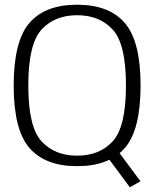

<svg xmlns="http://www.w3.org/2000/svg" viewBox="-20 -700 672 814"><path d="M530.5 94 575.5 68.5 475 -67 429 -43ZM307 4.5Q442.5 4.5 509.2 -72.5Q576 -149.5 576 -337.5Q576 -525 509.2 -602.5Q442.5 -680 307 -680Q171.5 -680 104.8 -602.8Q38 -525.5 38 -337.5Q38 -149.5 105 -72.5Q172 4.5 307 4.5ZM307 -40Q212 -40 156 -101Q100 -162 100 -337.5Q100 -513.5 156 -574.5Q212 -635.5 307 -635.5Q402 -635.5 458 -574.5Q514 -513.5 514 -337.5Q514 -162 458 -101Q402 -40 307 -40Z"/></svg>

Font: Anybody UltraCondensed Thin Light
Style: Regular
Weight: 300
Version: Version 1.111